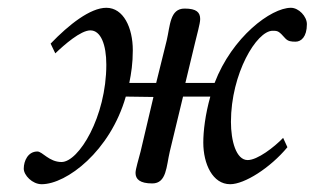

<svg xmlns="http://www.w3.org/2000/svg" viewBox="-20 -461 808 493"><path d="M408 -357 381 -248H312C317 -273 321 -298 321 -332C321 -390 297 -441 253 -441C212 -441 157 -398 110 -349L122 -324C145 -346 187 -383 212 -383C239 -383 253 -346 253 -295C253 -161 182 -45 138 -45C106 -45 89 -72 76 -72C52 -72 41 -48 41 -28C41 -11 63 12 87 12C151 12 263 -73 303 -213L374 -212L341 -72C336 -52 328 -27 328 -17C328 -1 339 10 371 10C408 10 407 -34 416 -72L450 -213H520C507 -167 502 -124 502 -95C502 -40 526 12 571 12C608 12 674 -30 718 -83L707 -107C684 -83 641 -50 616 -50C586 -50 573 -100 573 -148C573 -272 639 -382 680 -382C694 -382 696 -381 713 -362C720 -355 727 -354 739 -354C753 -354 768 -366 768 -399C768 -419 747 -441 727 -441C676 -441 576 -366 531 -248H456L481 -352C485 -370 494 -400 494 -412C494 -429 485 -439 454 -439C416 -439 417 -395 408 -357Z"/></svg>

Font: Libertinus Serif
Style: Italic
Weight: 400
Italic angle: -12°
Designer: Philipp H. Poll, Khaled Hosny
Foundry: Caleb Maclennan
Version: Version 7.050;RELEASE